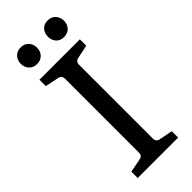

<svg xmlns="http://www.w3.org/2000/svg" viewBox="-236 -751 786 786"><g transform="rotate(-45 157.0 -358.5)"><path d="M274 -532 217 -520Q198 -517 198 -497V-71Q198 -51 217 -48L274 -37V0H40V-37L98 -48Q117 -51 117 -70V-497Q117 -517 98 -520L40 -532V-569H274ZM79 -621Q58 -621 45 -634.5Q32 -648 32 -669Q32 -690 45 -703.5Q58 -717 79 -717Q100 -717 113 -703.5Q126 -690 126 -669Q126 -648 113 -634.5Q100 -621 79 -621ZM235 -621Q214 -621 201.5 -634.5Q189 -648 189 -669Q189 -690 201.5 -703.5Q214 -717 235 -717Q256 -717 269 -703.5Q282 -690 282 -669Q282 -648 269 -634.5Q256 -621 235 -621Z"/></g></svg>

Font: Yrsa
Style: Regular
Weight: 400
Designer: Anna Giedrys (Yrsa+Rasa design), David Brezina (Yrsa art-direction, Rasa art-direction, design)
Foundry: Rosetta Type Foundry
Version: Version 2.004